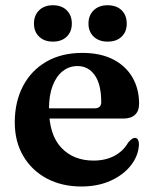

<svg xmlns="http://www.w3.org/2000/svg" viewBox="-20 -682 573 715"><path d="M498 -295.5Q498 -269 483 -254.8Q468 -240.5 439 -240.5H127V-278.5H331.5Q357 -278.5 357 -301.5Q357 -367.5 333 -401.8Q309 -436 268.5 -436Q237.5 -436 213.5 -417Q189.5 -398 176 -362.8Q162.5 -327.5 162.5 -277.5Q162.5 -181 207.8 -132.5Q253 -84 328.5 -84Q372.5 -84 405.8 -101.5Q439 -119 457.5 -151.5Q466.5 -161.5 471.8 -165Q477 -168.5 482.5 -168.5Q490.5 -168.5 494 -161.2Q497.5 -154 497.5 -144Q495.5 -102 467.5 -66.2Q439.5 -30.5 392 -9Q344.5 12.5 283 12.5Q210.5 12.5 154.5 -17.2Q98.5 -47 66.8 -100.8Q35 -154.5 35 -226.5Q35 -302 65.2 -360.5Q95.5 -419 152 -452Q208.5 -485 287 -485Q354 -485 401.2 -460.8Q448.5 -436.5 473.2 -393.8Q498 -351 498 -295.5ZM177 -527Q145 -527 125.8 -545.5Q106.5 -564 106.5 -594Q106.5 -625 125.8 -643.8Q145 -662.5 177 -662.5Q209.5 -662.5 228.5 -643.8Q247.5 -625 247.5 -594Q247.5 -564 228.5 -545.5Q209.5 -527 177 -527ZM380.5 -527Q348.5 -527 329 -545.5Q309.5 -564 309.5 -594Q309.5 -625 329 -643.8Q348.5 -662.5 380.5 -662.5Q414 -662.5 433 -643.8Q452 -625 452 -594Q452 -564 433 -545.5Q414 -527 380.5 -527Z"/></svg>

Font: Fraunces SemiBold
Style: Regular
Weight: 600
Version: Version 1.000;[b76b70a41]